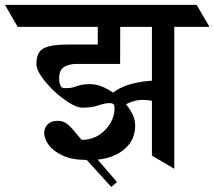

<svg xmlns="http://www.w3.org/2000/svg" viewBox="-74 -677 875 784"><path d="M573.2 -347.2 573.7 -258.8Q552.2 -265.1 536.6 -267.1Q521 -269 506.3 -269Q486.8 -269 466.6 -262.2Q446.3 -255.4 417 -238.3L381.8 -293.9Q416.5 -322.8 466.1 -335.2Q515.6 -347.7 558.1 -347.7Q562 -347.7 565.9 -347.7Q569.8 -347.7 573.2 -347.2ZM418.9 -657.2 471.2 -567.4H-2L-53.7 -657.2ZM729 -657.2 781.2 -567.4H334L281.7 -657.2ZM546.4 -41.5V-646.5H637.7V12.2ZM417 -600.1 416.5 -416H238.8Q207.5 -416 187.5 -403.3Q167.5 -390.6 167.5 -357.4Q167.5 -331.1 177.7 -320.8Q181.6 -316.9 196.3 -316.9Q213.9 -316.9 226.1 -321Q238.3 -325.2 253.7 -329.3Q269 -333.5 294.9 -333.5Q322.8 -333.5 354.2 -318.4Q385.7 -303.2 414.1 -278.3Q442.4 -253.4 460.2 -223.6Q478 -193.8 478 -164.6Q478 -105.5 434.6 -68.4Q391.1 -31.2 324.7 -25.4L403.8 66.4L380.4 86.4L280.3 -23.9Q220.7 -23.9 182.1 -41.7Q143.6 -59.6 125 -85.2Q106.4 -110.8 106.4 -133.8Q106.4 -154.8 120.6 -169.2Q134.8 -183.6 161.6 -183.6Q180.7 -183.6 194.6 -174.8Q208.5 -166 226.6 -144.5L259.3 -106Q299.8 -106 330.1 -125.7Q360.4 -145.5 377 -174.6Q393.6 -203.6 393.6 -231.9Q393.6 -247.6 389.2 -251.7Q384.8 -255.9 371.6 -255.9Q354.5 -255.9 327.4 -246.6Q300.3 -237.3 262.7 -237.3Q239.3 -237.3 204.6 -259.8Q169.9 -282.2 138.2 -313.5Q111.3 -340.8 93 -367.9Q74.7 -395 74.7 -415.5Q74.7 -444.8 85.2 -462.2Q95.7 -479.5 124 -487.3Q152.3 -495.1 205.6 -495.1H325.2V-600.1Z"/></svg>

Font: Annapurna SIL
Style: Bold
Weight: 700
Designer: Peter Martin, Annie Olsen
Foundry: SIL International
Version: Version 2.000